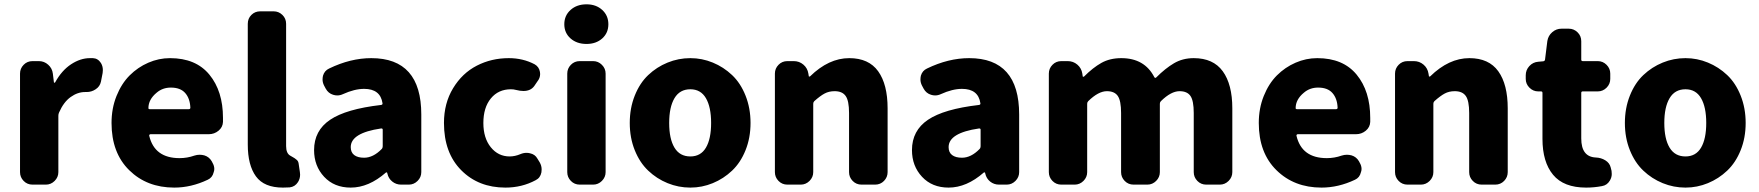

<svg xmlns="http://www.w3.org/2000/svg" viewBox="-20 -851 8106 885"><path d="M129.9 0Q105.5 0 88.9 -17.1Q72.3 -34.2 72.3 -57.6V-511.7Q72.3 -535.2 88.9 -552.2Q105.5 -569.3 129.9 -569.3H159.2Q183.6 -569.3 202.1 -552.7Q220.7 -536.1 223.6 -511.7L228.5 -471.7Q228.5 -469.7 231 -469.7Q233.4 -469.7 234.4 -471.7Q264.6 -526.4 307.6 -554.7Q350.6 -583 394.5 -583Q401.4 -583 408.2 -583Q431.6 -582 445.3 -560.5Q454.1 -545.9 454.1 -528.3Q454.1 -521.5 453.1 -514.6L445.3 -474.6Q440.4 -452.1 420.9 -439.5Q402.3 -426.8 378.9 -426.8Q377.9 -426.8 377 -426.8Q375 -426.8 372.1 -426.8Q337.9 -426.8 305.7 -403.8Q273.4 -380.9 252 -332Q249 -325.2 249 -317.4V-57.6Q249 -34.2 231.9 -17.1Q214.8 0 191.4 0Z M783.2 13.7Q657.2 13.7 575.7 -66.4Q494.1 -146.5 494.1 -284.2Q494.1 -351.6 517.1 -408.7Q540 -465.8 577.6 -503.4Q615.2 -541 663.6 -562Q711.9 -583 763.7 -583Q882.8 -583 945.3 -506.8Q1007.8 -430.7 1007.8 -307.6Q1007.8 -298.8 1007.8 -289.1Q1006.8 -264.6 987.3 -248.5Q967.8 -232.4 942.4 -232.4H673.8Q670.9 -232.4 668.9 -230Q667 -227.5 668 -224.6Q692.4 -122.1 807.6 -122.1Q842.8 -122.1 876 -133.8Q887.7 -137.7 900.4 -137.7Q911.1 -137.7 921.9 -134.8Q944.3 -127.9 956.1 -107.4L959 -101.6Q967.8 -86.9 967.8 -72.3Q967.8 -64.5 964.8 -56.6Q959 -32.2 937.5 -22.5Q861.3 13.7 783.2 13.7ZM664.1 -352.5Q664.1 -347.7 670.9 -347.7H849.6Q857.4 -347.7 857.4 -354.5Q857.4 -355.5 857.4 -355.5Q855.5 -397.5 833.5 -422.4Q811.5 -447.3 767.6 -447.3Q729.5 -447.3 702.1 -423.8Q664.1 -392.6 664.1 -352.5Z M1284.2 13.7Q1197.3 13.7 1159.7 -38.1Q1122.1 -89.8 1122.1 -184.6V-741.2Q1122.1 -765.6 1138.7 -782.2Q1155.3 -798.8 1179.7 -798.8H1241.2Q1264.6 -798.8 1281.7 -782.2Q1298.8 -765.6 1298.8 -741.2V-177.7Q1298.8 -144.5 1317.4 -133.8Q1318.4 -132.8 1326.7 -128.4Q1335 -124 1337.4 -122.1Q1339.8 -120.1 1345.2 -116.2Q1350.6 -112.3 1353 -107.9Q1355.5 -103.5 1356.4 -97.7L1362.3 -57.6Q1363.3 -51.8 1363.3 -45.9Q1363.3 -27.3 1353.5 -11.7Q1339.8 9.8 1315.4 12.7Q1300.8 13.7 1284.2 13.7Z M1596.7 13.7Q1520.5 13.7 1474.1 -36.1Q1427.7 -85.9 1427.7 -159.2Q1427.7 -249 1501.5 -298.8Q1575.2 -348.6 1736.3 -367.2Q1744.1 -368.2 1743.2 -375Q1733.4 -441.4 1658.2 -441.4Q1614.3 -441.4 1560.5 -417Q1547.9 -411.1 1534.2 -411.1Q1525.4 -411.1 1515.6 -414.1Q1493.2 -420.9 1481.4 -442.4L1473.6 -457Q1466.8 -470.7 1466.8 -484.4Q1466.8 -493.2 1468.8 -502Q1475.6 -525.4 1497.1 -535.2Q1595.7 -583 1691.4 -583Q1921.9 -583 1921.9 -323.2V-57.6Q1921.9 -34.2 1904.8 -17.1Q1887.7 0 1864.3 0H1829.1Q1805.7 0 1788.1 -14.2Q1770.5 -28.3 1765.6 -50.8L1764.6 -54.7Q1763.7 -56.6 1761.7 -56.6Q1759.8 -56.6 1758.8 -55.7Q1679.7 13.7 1596.7 13.7ZM1658.2 -124Q1700.2 -124 1739.3 -164.1Q1744.1 -168.9 1744.1 -176.8V-252.9Q1744.1 -258.8 1738.3 -258.8Q1737.3 -258.8 1736.3 -258.8Q1596.7 -238.3 1596.7 -172.9Q1596.7 -148.4 1612.8 -136.2Q1628.9 -124 1658.2 -124Z M2309.6 13.7Q2185.5 13.7 2106 -66.4Q2026.4 -146.5 2026.4 -284.2Q2026.4 -375 2068.4 -444.3Q2110.4 -513.7 2177.7 -548.3Q2245.1 -583 2325.2 -583Q2390.6 -583 2444.3 -554.7Q2464.8 -543 2468.8 -519.5Q2469.7 -514.6 2469.7 -509.8Q2469.7 -491.2 2457 -475.6L2442.4 -454.1Q2425.8 -431.6 2392.6 -431.6Q2377 -431.6 2358.4 -436.5Q2347.7 -439.5 2335 -439.5Q2277.3 -439.5 2242.7 -397.5Q2208 -355.5 2208 -284.2Q2208 -214.8 2242.2 -172.4Q2276.4 -129.9 2329.1 -129.9Q2353.5 -129.9 2378.9 -140.6Q2392.6 -146.5 2407.2 -146.5Q2415 -146.5 2422.9 -144.5Q2446.3 -139.6 2457 -120.1L2467.8 -102.5Q2476.6 -86.9 2476.6 -70.3Q2476.6 -63.5 2475.6 -56.6Q2470.7 -31.2 2449.2 -20.5Q2385.7 13.7 2309.6 13.7Z M2652.3 0Q2627.9 0 2611.3 -17.1Q2594.7 -34.2 2594.7 -57.6V-511.7Q2594.7 -535.2 2611.3 -552.2Q2627.9 -569.3 2652.3 -569.3H2713.9Q2737.3 -569.3 2754.4 -552.2Q2771.5 -535.2 2771.5 -511.7V-57.6Q2771.5 -34.2 2754.4 -17.1Q2737.3 0 2713.9 0ZM2683.6 -648.4Q2638.7 -648.4 2609.9 -673.8Q2581.1 -699.2 2581.1 -739.3Q2581.1 -779.3 2609.9 -805.2Q2638.7 -831.1 2683.6 -831.1Q2727.5 -831.1 2755.9 -805.2Q2784.2 -779.3 2784.2 -739.3Q2784.2 -699.2 2755.9 -673.8Q2727.5 -648.4 2683.6 -648.4Z M3162.1 13.7Q3107.4 13.7 3057.1 -6.8Q3006.8 -27.3 2967.8 -64.5Q2928.7 -101.6 2905.8 -158.7Q2882.8 -215.8 2882.8 -284.2Q2882.8 -352.5 2905.8 -410.2Q2928.7 -467.8 2967.8 -504.9Q3006.8 -542 3057.1 -562.5Q3107.4 -583 3162.1 -583Q3215.8 -583 3265.6 -562.5Q3315.4 -542 3354.5 -504.9Q3393.6 -467.8 3416.5 -410.2Q3439.5 -352.5 3439.5 -284.2Q3439.5 -215.8 3416.5 -158.7Q3393.6 -101.6 3354.5 -64.5Q3315.4 -27.3 3265.6 -6.8Q3215.8 13.7 3162.1 13.7ZM3162.1 -129.9Q3210 -129.9 3233.9 -170.4Q3257.8 -210.9 3257.8 -284.2Q3257.8 -357.4 3233.9 -398.4Q3210 -439.5 3162.1 -439.5Q3113.3 -439.5 3088.9 -398.4Q3064.5 -357.4 3064.5 -284.2Q3064.5 -210.9 3088.9 -170.4Q3113.3 -129.9 3162.1 -129.9Z M3609.4 0Q3585 0 3568.4 -17.1Q3551.8 -34.2 3551.8 -57.6V-511.7Q3551.8 -535.2 3568.4 -552.2Q3585 -569.3 3609.4 -569.3H3638.7Q3664.1 -569.3 3683.1 -553.2Q3702.1 -537.1 3706.1 -511.7L3708 -500Q3708 -498 3710.4 -498Q3712.9 -498 3713.9 -499Q3799.8 -583 3894.5 -583Q3984.4 -583 4027.8 -522.5Q4071.3 -461.9 4071.3 -351.6V-57.6Q4071.3 -34.2 4054.7 -17.1Q4038.1 0 4013.7 0H3951.2Q3926.8 0 3910.2 -17.1Q3893.6 -34.2 3893.6 -57.6V-330.1Q3893.6 -386.7 3877.9 -408.7Q3862.3 -430.7 3827.1 -430.7Q3800.8 -430.7 3780.8 -419.9Q3760.7 -409.2 3733.4 -384.8Q3728.5 -379.9 3728.5 -373V-57.6Q3728.5 -34.2 3711.4 -17.1Q3694.3 0 3670.9 0Z M4352.5 13.7Q4276.4 13.7 4230 -36.1Q4183.6 -85.9 4183.6 -159.2Q4183.6 -249 4257.3 -298.8Q4331.1 -348.6 4492.2 -367.2Q4500 -368.2 4499 -375Q4489.3 -441.4 4414.1 -441.4Q4370.1 -441.4 4316.4 -417Q4303.7 -411.1 4290 -411.1Q4281.2 -411.1 4271.5 -414.1Q4249 -420.9 4237.3 -442.4L4229.5 -457Q4222.7 -470.7 4222.7 -484.4Q4222.7 -493.2 4224.6 -502Q4231.4 -525.4 4252.9 -535.2Q4351.6 -583 4447.3 -583Q4677.7 -583 4677.7 -323.2V-57.6Q4677.7 -34.2 4660.6 -17.1Q4643.6 0 4620.1 0H4585Q4561.5 0 4543.9 -14.2Q4526.4 -28.3 4521.5 -50.8L4520.5 -54.7Q4519.5 -56.6 4517.6 -56.6Q4515.6 -56.6 4514.6 -55.7Q4435.5 13.7 4352.5 13.7ZM4414.1 -124Q4456.1 -124 4495.1 -164.1Q4500 -168.9 4500 -176.8V-252.9Q4500 -258.8 4494.1 -258.8Q4493.2 -258.8 4492.2 -258.8Q4352.5 -238.3 4352.5 -172.9Q4352.5 -148.4 4368.7 -136.2Q4384.8 -124 4414.1 -124Z M4872.1 0Q4847.7 0 4831.1 -17.1Q4814.5 -34.2 4814.5 -57.6V-511.7Q4814.5 -535.2 4831.1 -552.2Q4847.7 -569.3 4872.1 -569.3H4901.4Q4926.8 -569.3 4945.8 -553.2Q4964.8 -537.1 4968.8 -511.7L4970.7 -499Q4970.7 -497.1 4973.1 -497.1Q4975.6 -497.1 4976.6 -498Q5017.6 -539.1 5056.6 -561Q5095.7 -583 5148.4 -583Q5255.9 -583 5300.8 -495.1Q5304.7 -489.3 5309.6 -494.1Q5351.6 -536.1 5391.6 -559.6Q5431.6 -583 5482.4 -583Q5572.3 -583 5616.2 -522.5Q5660.2 -461.9 5660.2 -351.6V-57.6Q5660.2 -34.2 5643.1 -17.1Q5626 0 5602.5 0H5540Q5515.6 0 5499 -17.1Q5482.4 -34.2 5482.4 -57.6V-330.1Q5482.4 -386.7 5467.3 -408.7Q5452.1 -430.7 5417 -430.7Q5377.9 -430.7 5331.1 -384.8Q5326.2 -379.9 5326.2 -373V-57.6Q5326.2 -34.2 5309.1 -17.1Q5292 0 5268.6 0H5205.1Q5180.7 0 5164.1 -17.1Q5147.5 -34.2 5147.5 -57.6V-330.1Q5147.5 -386.7 5132.3 -408.7Q5117.2 -430.7 5082 -430.7Q5043 -430.7 4996.1 -384.8Q4991.2 -379.9 4991.2 -373V-57.6Q4991.2 -34.2 4974.1 -17.1Q4957 0 4933.6 0Z M6071.3 13.7Q5945.3 13.7 5863.8 -66.4Q5782.2 -146.5 5782.2 -284.2Q5782.2 -351.6 5805.2 -408.7Q5828.1 -465.8 5865.7 -503.4Q5903.3 -541 5951.7 -562Q6000 -583 6051.8 -583Q6170.9 -583 6233.4 -506.8Q6295.9 -430.7 6295.9 -307.6Q6295.9 -298.8 6295.9 -289.1Q6294.9 -264.6 6275.4 -248.5Q6255.9 -232.4 6230.5 -232.4H5961.9Q5959 -232.4 5957 -230Q5955.1 -227.5 5956.1 -224.6Q5980.5 -122.1 6095.7 -122.1Q6130.9 -122.1 6164.1 -133.8Q6175.8 -137.7 6188.5 -137.7Q6199.2 -137.7 6210 -134.8Q6232.4 -127.9 6244.1 -107.4L6247.1 -101.6Q6255.9 -86.9 6255.9 -72.3Q6255.9 -64.5 6252.9 -56.6Q6247.1 -32.2 6225.6 -22.5Q6149.4 13.7 6071.3 13.7ZM5952.1 -352.5Q5952.1 -347.7 5959 -347.7H6137.7Q6145.5 -347.7 6145.5 -354.5Q6145.5 -355.5 6145.5 -355.5Q6143.6 -397.5 6121.6 -422.4Q6099.6 -447.3 6055.7 -447.3Q6017.6 -447.3 5990.2 -423.8Q5952.1 -392.6 5952.1 -352.5Z M6467.8 0Q6443.4 0 6426.8 -17.1Q6410.2 -34.2 6410.2 -57.6V-511.7Q6410.2 -535.2 6426.8 -552.2Q6443.4 -569.3 6467.8 -569.3H6497.1Q6522.5 -569.3 6541.5 -553.2Q6560.5 -537.1 6564.5 -511.7L6566.4 -500Q6566.4 -498 6568.8 -498Q6571.3 -498 6572.3 -499Q6658.2 -583 6752.9 -583Q6842.8 -583 6886.2 -522.5Q6929.7 -461.9 6929.7 -351.6V-57.6Q6929.7 -34.2 6913.1 -17.1Q6896.5 0 6872.1 0H6809.6Q6785.2 0 6768.6 -17.1Q6752 -34.2 6752 -57.6V-330.1Q6752 -386.7 6736.3 -408.7Q6720.7 -430.7 6685.5 -430.7Q6659.2 -430.7 6639.2 -419.9Q6619.1 -409.2 6591.8 -384.8Q6586.9 -379.9 6586.9 -373V-57.6Q6586.9 -34.2 6569.8 -17.1Q6552.7 0 6529.3 0Z M7291 13.7Q7187.5 13.7 7138.7 -45.4Q7089.8 -104.5 7089.8 -210.9V-422.9Q7089.8 -429.7 7083 -429.7H7070.3Q7046.9 -429.7 7029.8 -446.8Q7012.7 -463.9 7012.7 -487.3V-503.9Q7012.7 -528.3 7029.3 -546.4Q7045.9 -564.5 7070.3 -566.4L7092.8 -568.4Q7100.6 -569.3 7101.6 -576.2L7112.3 -662.1Q7116.2 -686.5 7134.8 -702.6Q7153.3 -718.8 7177.7 -718.8H7210.9Q7234.4 -718.8 7251.5 -702.1Q7268.6 -685.5 7268.6 -661.1V-576.2Q7268.6 -569.3 7275.4 -569.3H7344.7Q7368.2 -569.3 7385.3 -552.2Q7402.3 -535.2 7402.3 -511.7V-487.3Q7402.3 -463.9 7385.3 -446.8Q7368.2 -429.7 7344.7 -429.7H7275.4Q7268.6 -429.7 7268.6 -422.9V-212.9Q7268.6 -127.9 7335.9 -125Q7360.4 -124 7379.9 -111.8Q7399.4 -99.6 7404.3 -79.1L7408.2 -63.5Q7409.2 -55.7 7409.2 -48.8Q7409.2 -33.2 7400.4 -18.6Q7387.7 2.9 7364.3 6.8Q7328.1 13.7 7291 13.7Z M7749 13.7Q7694.3 13.7 7644 -6.8Q7593.8 -27.3 7554.7 -64.5Q7515.6 -101.6 7492.7 -158.7Q7469.7 -215.8 7469.7 -284.2Q7469.7 -352.5 7492.7 -410.2Q7515.6 -467.8 7554.7 -504.9Q7593.8 -542 7644 -562.5Q7694.3 -583 7749 -583Q7802.7 -583 7852.5 -562.5Q7902.3 -542 7941.4 -504.9Q7980.5 -467.8 8003.4 -410.2Q8026.4 -352.5 8026.4 -284.2Q8026.4 -215.8 8003.4 -158.7Q7980.5 -101.6 7941.4 -64.5Q7902.3 -27.3 7852.5 -6.8Q7802.7 13.7 7749 13.7ZM7749 -129.9Q7796.9 -129.9 7820.8 -170.4Q7844.7 -210.9 7844.7 -284.2Q7844.7 -357.4 7820.8 -398.4Q7796.9 -439.5 7749 -439.5Q7700.2 -439.5 7675.8 -398.4Q7651.4 -357.4 7651.4 -284.2Q7651.4 -210.9 7675.8 -170.4Q7700.2 -129.9 7749 -129.9Z"/></svg>

Font: Gen Jyuu Gothic Heavy
Style: Bold
Weight: 900
Designer: [Source Han Sans]
Ryoko NISHIZUKA  (kana & ideographs); Paul D. Hunt (Latin, Greek & Cyrillic); Wenlong ZHANG  (bopomofo
Version: Version 1.002.20150607